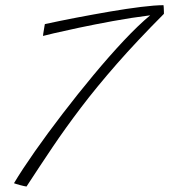

<svg xmlns="http://www.w3.org/2000/svg" viewBox="-20 -700 636 721"><path d="M79.5 0.5Q76 0 69.2 -1.5Q62.5 -3 55 -5Q47.5 -7 41.2 -9Q35 -11 32.5 -12Q63 -63 110.5 -130.8Q158 -198.5 214.8 -272.5Q271.5 -346.5 330.8 -417.8Q390 -489 445.2 -547.8Q500.5 -606.5 544 -642.5Q473 -633.5 403.5 -620.8Q334 -608 276.2 -595.8Q218.5 -583.5 182.2 -575Q146 -566.5 141.5 -565Q141.5 -567.5 142.5 -574Q143.5 -580.5 144.8 -588Q146 -595.5 147 -601.5Q148 -607.5 148.5 -609.5Q203.5 -621.5 267.5 -633.8Q331.5 -646 394.2 -656.8Q457 -667.5 509.5 -674Q562 -680.5 594 -680.5Q594.5 -677 594.8 -672.8Q595 -668.5 595.2 -664Q595.5 -659.5 595.5 -655.2Q595.5 -651 595.5 -648Q494 -546 418.5 -459.8Q343 -373.5 284.5 -296.5Q226 -219.5 177 -146.8Q128 -74 79.5 0.5Z"/></svg>

Font: Grandstander Thin
Style: Italic
Weight: 100
Italic angle: -15°
Designer: Tyler Finck
Foundry: Etcetera Type Co
Version: Version 1.200